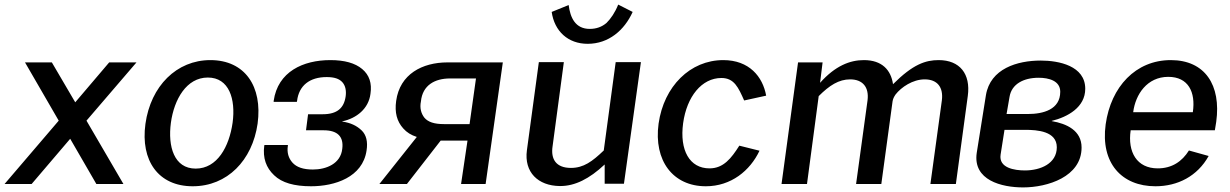

<svg xmlns="http://www.w3.org/2000/svg" viewBox="-37 -802 5360 837"><path d="M340 -276 558 -530H439L291 -356L189 -530H72L219 -276L-17 0H101L269 -197L383 0H501Z M803 10C954 10 1063 -103 1086 -263C1108 -425 1031 -540 880 -540C733 -540 620 -427 597 -262C575 -102 653 10 803 10ZM816 -67C722 -67 694 -163 708 -267C722 -369 776 -464 869 -464C962 -464 991 -370 977 -267C962 -162 910 -67 816 -67Z M1319 10C1422 10 1544 -29 1561 -146C1567 -184 1560 -214 1539 -234C1518 -254 1491 -267 1455 -272V-273C1517 -286 1570 -328 1578 -393C1585 -439 1573 -475 1542 -501C1511 -527 1465 -540 1403 -540C1285 -540 1174 -490 1156 -362V-358H1257L1258 -362C1266 -429 1313 -466 1387 -466C1420 -466 1442 -459 1456 -443C1469 -428 1473 -407 1470 -383C1463 -331 1433 -304 1370 -304H1306L1297 -234H1374C1435 -234 1462 -206 1455 -153C1448 -88 1385 -63 1327 -63C1285 -63 1256 -73 1238 -93C1221 -112 1213 -137 1218 -167V-170H1116L1115 -167C1108 -113 1123 -71 1158 -38C1192 -5 1246 10 1319 10Z M1737 0 1884 -189H2001L1973 0H2080L2155 -530H1914C1804 -530 1706 -479 1690 -362C1683 -312 1693 -273 1721 -242C1736 -225 1755 -213 1780 -205L1617 0ZM1898 -261C1856 -261 1829 -270 1813 -289C1799 -307 1792 -331 1798 -360C1805 -431 1859 -460 1925 -460H2038L2010 -261Z M2403 9H2406C2469 9 2532 -22 2599 -85V-1H2683L2757 -531H2647L2595 -146C2545 -98 2507 -70 2452 -70C2388 -70 2363 -107 2372 -165L2421 -531H2312L2260 -147C2247 -51 2309 8 2403 9ZM2534 -676C2471 -676 2449 -725 2442 -780L2368 -750C2380 -666 2439 -611 2525 -611C2616 -611 2685 -670 2721 -750L2658 -782C2644 -747 2626 -721 2607 -702C2587 -685 2563 -676 2534 -676Z M3116 -540C2972 -540 2857 -426 2834 -263C2812 -101 2897 10 3040 10C3150 10 3233 -58 3274 -145L3186 -167C3151 -112 3117 -68 3056 -68C2969 -68 2925 -147 2941 -265C2957 -381 3022 -462 3108 -462C3164 -462 3182 -420 3207 -364L3303 -385C3288 -468 3229 -540 3116 -540Z M3481 0 3532 -383C3579 -430 3620 -456 3669 -456C3724 -456 3752 -422 3745 -365L3695 0H3805L3854 -360C3856 -371 3859 -378 3867 -390C3892 -422 3942 -456 3994 -456C4049 -456 4076 -422 4069 -365L4019 0H4130L4182 -384C4195 -480 4147 -540 4055 -540C3998 -540 3943 -522 3856 -435C3847 -497 3808 -540 3729 -540C3668 -540 3604 -515 3538 -441L3549 -530H3442L3370 0Z M4423 15C4529 15 4678 -31 4678 -159C4678 -233 4613 -263 4548 -274V-275C4617 -292 4694 -334 4694 -415C4694 -515 4579 -538 4500 -538C4398 -538 4280 -503 4261 -387L4221 -136C4203 -16 4330 15 4423 15ZM4342 -236H4432C4485 -236 4570 -230 4570 -160C4570 -89 4499 -59 4431 -59C4385 -59 4316 -70 4325 -128ZM4491 -463C4535 -463 4585 -450 4585 -402C4585 -324 4510 -305 4444 -305H4351L4364 -380C4373 -435 4424 -463 4491 -463Z M5259 -234 5265 -271C5287 -431 5216 -540 5067 -540C4914 -540 4806 -424 4783 -260C4760 -91 4853 10 5000 10C5097 10 5183 -34 5232 -122L5146 -146C5116 -98 5072 -68 5010 -68C4919 -68 4878 -139 4892 -234ZM4903 -313C4913 -391 4964 -467 5056 -467C5143 -467 5176 -401 5163 -313Z"/></svg>

Font: Cheyenne Sans Medium
Style: Italic
Weight: 500
Italic angle: -8.13011°
Designer: The Public Sans project authors (U.S. Web Design System), Libre Franklin designed by Pablo Impallari and Rodrigo Fuenzal
Foundry: The Cheyenne Sans Project Authors
Version: Version 2.007